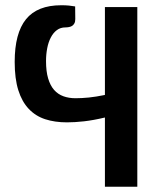

<svg xmlns="http://www.w3.org/2000/svg" viewBox="-20 -540 605 732"><path d="M503.5 172H380V-92Q336 -81.5 300.5 -77.5Q265 -73.5 235.5 -73.5Q189 -73.5 152.2 -85.5Q115.5 -97.5 89.5 -125Q63.5 -152.5 49.8 -196.2Q36 -240 36 -304Q36 -413.5 79.2 -466.8Q122.5 -520 213.5 -520Q230 -520 242.5 -518.8Q255 -517.5 266.5 -515.5L267 -467.5Q267 -457 263.5 -450.8Q260 -444.5 254.8 -441.2Q249.5 -438 242.8 -436.8Q236 -435.5 229.5 -435.5Q210.5 -435.5 196.8 -425.2Q183 -415 173.8 -397.2Q164.5 -379.5 160 -356.2Q155.5 -333 155.5 -307Q155.5 -268 163.5 -241Q171.5 -214 186.2 -197.2Q201 -180.5 221.8 -173Q242.5 -165.5 268 -165.5Q291.5 -165.5 318.8 -168.2Q346 -171 380 -178V-513H503.5Z"/></svg>

Font: Lato
Style: Bold
Weight: 700
Designer: Lukasz Dziedzic
Foundry: tyPoland Lukasz Dziedzic
Version: Version 2.007; 2014-02-27